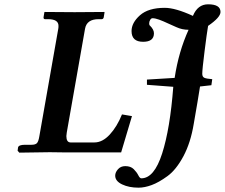

<svg xmlns="http://www.w3.org/2000/svg" viewBox="-20 -701 1034 883"><path d="M248 -568.8Q249 -572.8 249 -582Q249 -612.8 201.2 -612.8H187Q180.2 -612.8 180.2 -621.1L184.1 -645L186 -646Q283.2 -645 323.2 -645Q323.2 -645 459 -646L460.9 -645L457 -621.1Q455.1 -613.3 448.2 -612.8H433.1Q378.9 -612.8 371.1 -568.8L287.1 -91.8Q285.2 -79.6 285.2 -75.2Q285.2 -46.4 304.2 -45.9H414.1Q451.2 -45.9 484.6 -82Q518.1 -118.2 541 -174.8L586.9 -167L537.1 0H286.1L209 -1L68.8 1L61 -7.8L63 -22.9Q65.9 -35.2 95.2 -35.2H125Q143.1 -35.2 150.1 -43Q157.2 -50.8 161.1 -75.2ZM937 -582Q931.2 -548.8 920.7 -464.8Q910.2 -380.9 910.2 -361.8Q910.2 -347.7 919.7 -343.3Q929.2 -338.9 956.1 -336.9L952.1 -309.1L899.9 -303.2Q891.1 -246.1 871.1 -131.8Q856.9 -44.9 823.5 17.6Q790 80.1 750 109.1Q710 138.2 677.5 150.1Q645 162.1 617.2 162.1Q573.2 162.1 541.5 147Q509.8 131.8 509.8 106.9Q509.8 91.8 522.5 77.4Q535.2 63 556.2 63Q581.1 63 595 76.9Q608.9 90.8 616 105Q623 119.1 629.9 119.1Q689 119.1 725.6 5.1Q762.2 -108.9 776.9 -301.8Q682.6 -308.6 655.8 -311V-335L783.2 -342.8Q801.3 -462.9 847.2 -564Q817.4 -564 791 -576.2Q781.2 -580.1 755.6 -592Q730 -604 711.9 -610.6Q693.8 -617.2 681.2 -617.2Q675.3 -617.2 670.7 -609.6Q666 -602.1 666 -592.8Q666 -585 669.9 -583Q688 -564.9 688 -547.9Q688 -508.8 638.2 -508.8Q585 -508.8 585 -558.1Q585 -596.2 623.5 -630.6Q662.1 -665 737.8 -665Q786.6 -665 867.2 -627.9Q889.2 -681.2 937 -681.2Q994.1 -681.2 994.1 -646Q994.1 -621.1 937 -582Z"/></svg>

Font: Linux Libertine O
Style: Semibold Italic
Weight: 600
Italic angle: -11.5°
Designer: Philipp H. Poll
Foundry: Philipp H. Poll
Version: Version 5.1.2